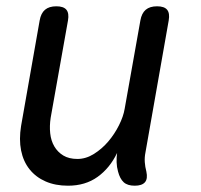

<svg xmlns="http://www.w3.org/2000/svg" viewBox="-20 -580 640 610"><path d="M408 10Q385 10 373 -1Q361 -12 355 -35Q351 -49 350.5 -64.5Q350 -80 352 -94Q329 -46 290 -18Q251 10 196 10Q156 10 125 -3.5Q94 -17 74 -42Q54 -67 47 -102Q40 -137 47 -180L106 -515Q110 -538 123 -549Q136 -560 159 -560Q182 -560 191 -549Q200 -538 196 -515L141 -206Q137 -180 139.5 -156.5Q142 -133 152.5 -115Q163 -97 181 -86Q199 -75 226 -75Q253 -75 278.5 -91Q304 -107 324 -130.5Q344 -154 358 -182Q372 -210 376 -234L426 -515Q430 -538 443 -549Q456 -560 479 -560Q502 -560 511 -549Q520 -538 516 -515L442 -95Q439 -80 440 -65Q441 -50 445 -35Q450 -12 440.5 -1Q431 10 408 10Z"/></svg>

Font: Maple Mono
Style: Italic
Weight: 400
Italic angle: -10°
Monospace: yes
Designer: subframe7536
Version: Version 7.300